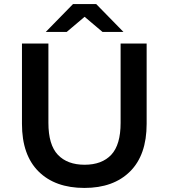

<svg xmlns="http://www.w3.org/2000/svg" viewBox="-20 -914 829 944"><path d="M395 10Q251 10 169.5 -71Q88 -152 88 -305V-700H218V-310Q218 -202 264.5 -153Q311 -104 396 -104Q481 -104 527 -153Q573 -202 573 -310V-700H701V-305Q701 -152 619.5 -71Q538 10 395 10ZM205 -757 339 -894H453L587 -757H484L348 -872H444L308 -757Z"/></svg>

Font: MOST Montserrat SemiBold
Style: Regular
Weight: 600
Designer: Julieta Ulanovsky
Foundry: Julieta Ulanovsky
Version: Version 8.000;March 11, 2024;FontCreator 15.0.0.2926 64-bit